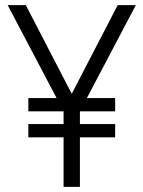

<svg xmlns="http://www.w3.org/2000/svg" viewBox="-20 -732 562 752"><path d="M293 -296 242 -328 441 -712H512ZM229 0V-336H293V0ZM91 -194V-246H431V-194ZM91 -296V-348H431V-296ZM229 -296 10 -712H81L280 -328Z"/></svg>

Font: Figtree Light Light
Style: Regular
Weight: 300
Version: Version 2.001;gftools[0.9.30]